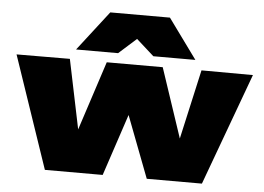

<svg xmlns="http://www.w3.org/2000/svg" viewBox="-54 -861 1283 933"><g transform="rotate(5 587.5 -395.0)"><path d="M197 0 11 -547 271 -548 341 -210 451 -547H724L837 -209L913 -548L1164 -547L963 0H694L579 -301L479 0ZM297 -596 447 -790H738L879 -596H674L588 -673L502 -596Z"/></g></svg>

Font: Georama Extra Expanded ExtraBold
Style: Regular
Weight: 800
Width: 8
Designer: Jean-Baptiste Levee
Foundry: Production Type
Version: Version 1.000